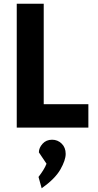

<svg xmlns="http://www.w3.org/2000/svg" viewBox="-20 -686 525 1032"><path d="M70 0V-666H215V-126H455V0ZM204 326 187 265Q201 247 212.5 228.5Q224 210 230 194L189 133Q189 109 208.5 87Q228 65 260 65Q290 65 311.5 86Q333 107 333 141Q333 175 304.5 225Q276 275 204 326Z"/></svg>

Font: Secular One
Style: Regular
Weight: 400
Designer: Michal Sahar
Foundry: Hagilda
Version: Version 1.002; ttfautohint (v1.8.4.7-5d5b);gftools[0.9.29]